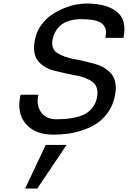

<svg xmlns="http://www.w3.org/2000/svg" viewBox="-20 -757 734 1101"><path d="M586.9 -540 584 -538.1Q586.9 -555.2 587.9 -569.1Q588.9 -583 584.2 -593.8Q579.6 -604.5 573.7 -612.8Q567.9 -621.1 557.4 -627Q546.9 -632.8 535.6 -636.7Q524.4 -640.6 509.5 -642.8Q494.6 -645 479.7 -646Q464.8 -647 446.8 -647Q309.1 -647 282.2 -533.2Q275.9 -505.4 283.2 -485.1Q290.5 -464.8 308.6 -453.1Q326.7 -441.4 352.3 -432.1Q377.9 -422.9 407.7 -417.7Q437.5 -412.6 468.8 -405Q500 -397.5 529.1 -388.9Q558.1 -380.4 582.3 -365Q606.4 -349.6 622.3 -328.6Q638.2 -307.6 642.6 -274.9Q647 -242.2 637.2 -199.2Q626 -150.9 599.4 -113Q572.8 -75.2 538.3 -51.5Q503.9 -27.8 460.2 -12.5Q416.5 2.9 373.8 9Q331.1 15.1 285.2 15.1Q179.7 15.1 127 -47.9Q74.2 -110.8 98.1 -213.9H200.2Q186.5 -154.8 215.1 -114Q243.7 -73.2 301.8 -73.2Q335.9 -73.2 363.3 -75.7Q390.6 -78.1 420.7 -85.7Q450.7 -93.3 472.4 -106Q494.1 -118.7 511.2 -140.9Q528.3 -163.1 535.2 -192.9Q542.5 -225.6 535.9 -249.3Q529.3 -272.9 511.7 -286.4Q494.1 -299.8 468.8 -309.8Q443.4 -319.8 413.3 -325Q383.3 -330.1 352.1 -337.2Q320.8 -344.2 291.5 -351.6Q262.2 -358.9 237.8 -373.5Q213.4 -388.2 197.3 -408.4Q181.2 -428.7 176.5 -461.4Q171.9 -494.1 182.1 -538.1Q191.4 -578.6 216.3 -613Q241.2 -647.5 272.9 -669.7Q304.7 -691.9 341.6 -707.5Q378.4 -723.1 412.1 -730Q445.8 -736.8 475.1 -736.8Q531.7 -736.8 575.2 -725.6Q618.7 -714.4 648.9 -690.4Q679.2 -666.5 689 -629.2Q698.7 -591.8 688 -540ZM361.8 74.2 193.8 324.2H124L242.2 74.2Z"/></svg>

Font: Perun
Style: Italic
Weight: 400
Italic angle: -12°
Foundry: Stefan Peev, Context Ltd
Version: Version 001.000